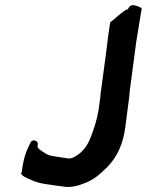

<svg xmlns="http://www.w3.org/2000/svg" viewBox="-20 -751 581 760"><path d="M63 -65C69 -53 80 -49 103 -39C134 -23 179 -20 227 -13C258 -7 288 -15 312 -25C351 -38 377 -63 404 -89C443 -129 467 -179 476 -248L492 -371C492 -381 494 -391 495 -402C500 -437 508 -503 513 -538L519 -583C524 -616 530 -651 535 -682C536 -693 539 -704 541 -714V-716L540 -718C535 -724 521 -728 511 -730C498 -733 490 -724 486 -714L480 -713L479 -712C457 -699 438 -679 418 -664L416 -662L408 -607C404 -574 396 -509 391 -475L380 -394C379 -385 377 -376 377 -366L370 -314C363 -274 352 -241 339 -208C328 -177 309 -152 285 -136C273 -129 263 -122 250 -124H249C246 -124 173 -135 174 -137C165 -140 151 -149 144 -154C139 -158 131 -163 128 -169L129 -170V-172V-177C135 -194 107 -204 100 -185L94 -173C76 -136 70 -102 66 -70Z"/></svg>

Font: Hussar Pisanka
Style: SbdKur
Weight: 600
Designer: Robert Jablonski
Foundry: Cannot Into Space Fonts
Version: Version 1.070